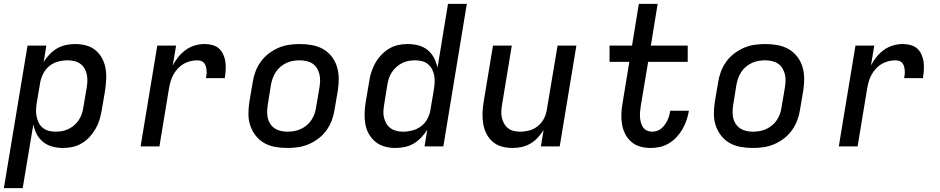

<svg xmlns="http://www.w3.org/2000/svg" viewBox="-27 -755 4847 990"><path d="M-7 215 115 -520H212L198 -434Q210 -455 228 -474Q246 -493 267.5 -505.5Q289 -518 313.5 -523Q338 -528 361 -528Q390 -528 417.5 -520.5Q445 -513 465.5 -496Q486 -479 499 -455Q512 -431 517 -403.5Q522 -376 520.5 -347Q519 -318 515 -289L498 -189Q494 -165 487 -140.5Q480 -116 467 -93Q454 -70 436.5 -50.5Q419 -31 396 -17Q373 -3 348 2.5Q323 8 298 8Q270 8 243.5 1Q217 -6 196 -22.5Q175 -39 162.5 -63Q150 -87 145 -114L90 215ZM259 -76Q276 -76 293 -79Q310 -82 326.5 -90Q343 -98 356.5 -110Q370 -122 380 -137.5Q390 -153 395.5 -169.5Q401 -186 403 -203L420 -303Q423 -320 423.5 -337.5Q424 -355 420.5 -371.5Q417 -388 408.5 -402.5Q400 -417 386.5 -426.5Q373 -436 356 -440Q339 -444 322 -444Q298 -444 273 -437.5Q248 -431 228 -415Q208 -399 196 -375.5Q184 -352 180 -328L163 -228Q160 -210 159 -191.5Q158 -173 161.5 -155.5Q165 -138 172.5 -122.5Q180 -107 193.5 -96Q207 -85 224 -80.5Q241 -76 259 -76Z M698 0 784 -520H881L864 -418Q876 -441 893 -462Q910 -483 932 -498.5Q954 -514 979 -521Q1004 -528 1029 -528Q1049 -528 1069 -522.5Q1089 -517 1103 -504Q1117 -491 1125 -472.5Q1133 -454 1135.5 -434Q1138 -414 1136.5 -393Q1135 -372 1132 -352H1035Q1037 -362 1038 -372.5Q1039 -383 1038 -393Q1037 -403 1034.5 -412.5Q1032 -422 1026 -429.5Q1020 -437 1010.5 -440.5Q1001 -444 991 -444Q972 -444 954 -439.5Q936 -435 919 -425Q902 -415 888.5 -400Q875 -385 866 -368Q857 -351 852 -333Q847 -315 844 -297L795 0Z M1455 8Q1423 8 1392 2.5Q1361 -3 1335.5 -17.5Q1310 -32 1291.5 -55.5Q1273 -79 1263.5 -107.5Q1254 -136 1254 -167.5Q1254 -199 1259 -231L1276 -331Q1280 -358 1290 -385Q1300 -412 1317 -436Q1334 -460 1358 -478.5Q1382 -497 1409 -508.5Q1436 -520 1463.5 -524Q1491 -528 1518 -528Q1550 -528 1581 -522.5Q1612 -517 1638 -502.5Q1664 -488 1682.5 -464.5Q1701 -441 1710 -412.5Q1719 -384 1719.5 -352.5Q1720 -321 1715 -289L1698 -189Q1694 -162 1684 -135Q1674 -108 1657 -84Q1640 -60 1616 -41.5Q1592 -23 1565 -11.5Q1538 0 1510 4Q1482 8 1455 8ZM1455 -76Q1472 -76 1489.5 -79Q1507 -82 1523.5 -89.5Q1540 -97 1554.5 -109Q1569 -121 1579 -136.5Q1589 -152 1595 -169Q1601 -186 1603 -203L1620 -303Q1623 -321 1623.5 -338.5Q1624 -356 1620 -372.5Q1616 -389 1607 -403.5Q1598 -418 1584.5 -427Q1571 -436 1553.5 -440Q1536 -444 1518 -444Q1501 -444 1483.5 -441Q1466 -438 1450 -430.5Q1434 -423 1419.5 -411Q1405 -399 1395 -383.5Q1385 -368 1379 -351Q1373 -334 1370 -317L1354 -217Q1351 -199 1350.5 -181.5Q1350 -164 1353.5 -147.5Q1357 -131 1366.5 -116.5Q1376 -102 1389.5 -93Q1403 -84 1420 -80Q1437 -76 1455 -76Z M2012 8Q1983 8 1956 0.5Q1929 -7 1908.5 -24Q1888 -41 1874.5 -65Q1861 -89 1856.5 -116.5Q1852 -144 1853 -173Q1854 -202 1859 -231L1876 -331Q1879 -355 1886.5 -379.5Q1894 -404 1906.5 -427Q1919 -450 1937 -469.5Q1955 -489 1977.5 -503Q2000 -517 2025 -522.5Q2050 -528 2075 -528Q2103 -528 2130 -521Q2157 -514 2177.5 -497.5Q2198 -481 2210.5 -457Q2223 -433 2229 -406L2283 -735H2380L2259 0H2162L2176 -86Q2163 -65 2145 -46Q2127 -27 2105.5 -14.5Q2084 -2 2059.5 3Q2035 8 2012 8ZM2051 -76Q2075 -76 2100 -82.5Q2125 -89 2145.5 -105Q2166 -121 2178 -144.5Q2190 -168 2193 -192L2210 -292Q2213 -310 2214 -328.5Q2215 -347 2212 -364.5Q2209 -382 2201 -397.5Q2193 -413 2180 -424Q2167 -435 2149.5 -439.5Q2132 -444 2114 -444Q2097 -444 2080 -441Q2063 -438 2047 -430Q2031 -422 2017.5 -410Q2004 -398 1993.5 -382.5Q1983 -367 1978 -350.5Q1973 -334 1970 -317L1954 -217Q1951 -200 1950 -182.5Q1949 -165 1953 -148.5Q1957 -132 1965.5 -117.5Q1974 -103 1987.5 -93.5Q2001 -84 2017.5 -80Q2034 -76 2051 -76Z M2616 8Q2587 8 2560 0.5Q2533 -7 2513 -24.5Q2493 -42 2481 -66Q2469 -90 2464.5 -117.5Q2460 -145 2461 -173.5Q2462 -202 2467 -231L2515 -520H2612L2562 -217Q2559 -200 2558 -182.5Q2557 -165 2560.5 -149Q2564 -133 2572 -118.5Q2580 -104 2592.5 -94Q2605 -84 2621.5 -80Q2638 -76 2655 -76Q2679 -76 2703 -82.5Q2727 -89 2747 -105.5Q2767 -122 2778.5 -145Q2790 -168 2793 -192L2848 -520H2945L2859 0H2762L2776 -85Q2763 -64 2746 -45.5Q2729 -27 2707.5 -14.5Q2686 -2 2662.5 3Q2639 8 2616 8Z M3328 8Q3300 8 3274.5 1Q3249 -6 3229 -23Q3209 -40 3197 -63.5Q3185 -87 3180.5 -113Q3176 -139 3177 -167Q3178 -195 3183 -223L3218 -436H3116V-520H3232L3267 -735H3364L3329 -520H3519V-436H3315L3277 -209Q3275 -195 3273.5 -180.5Q3272 -166 3273 -151.5Q3274 -137 3277.5 -123.5Q3281 -110 3288.5 -99Q3296 -88 3308.5 -82Q3321 -76 3335 -76Q3348 -76 3360.5 -80Q3373 -84 3383 -92.5Q3393 -101 3401 -112Q3409 -123 3414.5 -134.5Q3420 -146 3423.5 -158.5Q3427 -171 3429 -183V-184H3525V-183Q3521 -159 3513 -135.5Q3505 -112 3492.5 -90Q3480 -68 3462.5 -49Q3445 -30 3423 -16.5Q3401 -3 3376.5 2.5Q3352 8 3328 8Z M3855 8Q3823 8 3792 2.5Q3761 -3 3735.5 -17.5Q3710 -32 3691.5 -55.5Q3673 -79 3663.5 -107.5Q3654 -136 3654 -167.5Q3654 -199 3659 -231L3676 -331Q3680 -358 3690 -385Q3700 -412 3717 -436Q3734 -460 3758 -478.5Q3782 -497 3809 -508.5Q3836 -520 3863.5 -524Q3891 -528 3918 -528Q3950 -528 3981 -522.5Q4012 -517 4038 -502.5Q4064 -488 4082.5 -464.5Q4101 -441 4110 -412.5Q4119 -384 4119.5 -352.5Q4120 -321 4115 -289L4098 -189Q4094 -162 4084 -135Q4074 -108 4057 -84Q4040 -60 4016 -41.5Q3992 -23 3965 -11.5Q3938 0 3910 4Q3882 8 3855 8ZM3855 -76Q3872 -76 3889.5 -79Q3907 -82 3923.5 -89.5Q3940 -97 3954.5 -109Q3969 -121 3979 -136.5Q3989 -152 3995 -169Q4001 -186 4003 -203L4020 -303Q4023 -321 4023.5 -338.5Q4024 -356 4020 -372.5Q4016 -389 4007 -403.5Q3998 -418 3984.5 -427Q3971 -436 3953.5 -440Q3936 -444 3918 -444Q3901 -444 3883.5 -441Q3866 -438 3850 -430.5Q3834 -423 3819.5 -411Q3805 -399 3795 -383.5Q3785 -368 3779 -351Q3773 -334 3770 -317L3754 -217Q3751 -199 3750.5 -181.5Q3750 -164 3753.5 -147.5Q3757 -131 3766.5 -116.5Q3776 -102 3789.5 -93Q3803 -84 3820 -80Q3837 -76 3855 -76Z M4298 0 4384 -520H4481L4464 -418Q4476 -441 4493 -462Q4510 -483 4532 -498.5Q4554 -514 4579 -521Q4604 -528 4629 -528Q4649 -528 4669 -522.5Q4689 -517 4703 -504Q4717 -491 4725 -472.5Q4733 -454 4735.5 -434Q4738 -414 4736.5 -393Q4735 -372 4732 -352H4635Q4637 -362 4638 -372.5Q4639 -383 4638 -393Q4637 -403 4634.5 -412.5Q4632 -422 4626 -429.5Q4620 -437 4610.5 -440.5Q4601 -444 4591 -444Q4572 -444 4554 -439.5Q4536 -435 4519 -425Q4502 -415 4488.5 -400Q4475 -385 4466 -368Q4457 -351 4452 -333Q4447 -315 4444 -297L4395 0Z"/></svg>

Font: Iosevka Md Ex Obl
Style: Regular
Weight: 500
Width: 7
Italic angle: -9°
Monospace: yes
Designer: Belleve Invis
Foundry: Belleve Invis
Version: Version 32.5.0; ttfautohint (v1.8.4)